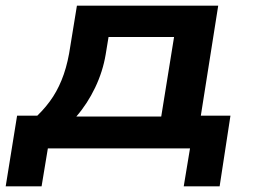

<svg xmlns="http://www.w3.org/2000/svg" viewBox="-34 -521 893 674"><path d="M-14 133 26 -115H97Q130 -147 152.5 -182Q175 -217 190 -260.5Q205 -304 213 -360L236 -501H732L671 -115H775L737 133H611L633 0H134L112 133ZM234 -112H532L577 -391H347L337 -330Q327 -270 300 -213.5Q273 -157 234 -112Z"/></svg>

Font: Nunito Sans 7pt Expanded
Style: Bold Italic
Weight: 700
Width: 7
Italic angle: -9°
Designer: Vernon Adams
Foundry: Vernon Adams
Version: Version 3.101;gftools[0.9.27]